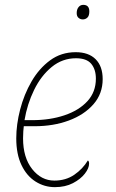

<svg xmlns="http://www.w3.org/2000/svg" viewBox="-20 -761 478 791"><path d="M206 10Q163 10 126.5 -13Q90 -36 68.5 -81Q47 -126 47 -191Q47 -248 63 -310Q79 -372 110 -425.5Q141 -479 186.5 -512.5Q232 -546 292 -546Q345 -546 374 -517Q403 -488 403 -435Q403 -375 365 -331.5Q327 -288 263.5 -264.5Q200 -241 123 -241H78Q77 -236 76 -220Q75 -204 75 -191Q75 -112 112.5 -64.5Q150 -17 204 -17Q251 -17 286 -41Q321 -65 342 -100Q347 -97 347 -87Q347 -68 329.5 -45.5Q312 -23 280.5 -6.5Q249 10 206 10ZM113 -266Q186 -266 245.5 -286Q305 -306 340 -344Q375 -382 375 -437Q375 -475 356 -498Q337 -521 293 -521Q237 -521 193 -485Q149 -449 120.5 -390.5Q92 -332 81 -266ZM321 -681Q311 -681 303.5 -687.5Q296 -694 296 -707Q296 -722 303.5 -731.5Q311 -741 323 -741Q348 -741 348 -714Q348 -696 340 -688.5Q332 -681 321 -681Z"/></svg>

Font: Noto Serif Thin
Style: Italic
Weight: 100
Italic angle: -12°
Designer: Monotype Design Team
Foundry: Monotype Imaging Inc.
Version: Version 2.014; ttfautohint (v1.8.4.7-5d5b)